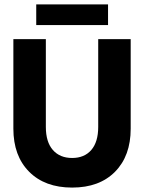

<svg xmlns="http://www.w3.org/2000/svg" viewBox="-20 -837 676 869"><path d="M144 -723.5V-817H469V-723.5ZM424.5 -660H571.5V-254.5Q571.5 -131.5 500.8 -59.8Q430 12 306.5 12Q183 12 111.8 -59.8Q40.5 -131.5 40.5 -254.5V-660H187.5V-262.5Q187.5 -194.5 219.2 -158.2Q251 -122 306.5 -122Q362 -122 393.2 -158.2Q424.5 -194.5 424.5 -262.5Z"/></svg>

Font: League Spartan
Style: Bold
Weight: 700
Foundry: The League of Moveable Type
Version: Version 2.002